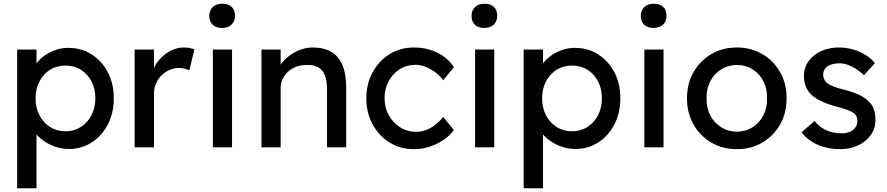

<svg xmlns="http://www.w3.org/2000/svg" viewBox="-20 -791 4763 1031"><path d="M72 220V-525H176V-405L160 -414Q166 -444 194 -471.5Q222 -499 262.5 -516.5Q303 -534 346 -534Q417 -534 472 -499Q527 -464 559 -403Q591 -342 591 -263Q591 -185 559.5 -123.5Q528 -62 473 -26.5Q418 9 349 9Q303 9 260 -9.5Q217 -28 187 -57Q157 -86 150 -117L176 -131V220ZM332 -86Q378 -86 414 -109Q450 -132 471 -172Q492 -212 492 -263Q492 -314 471.5 -353.5Q451 -393 415 -416Q379 -439 332 -439Q285 -439 249 -416.5Q213 -394 192 -354Q171 -314 171 -263Q171 -212 192 -172Q213 -132 249 -109Q285 -86 332 -86Z M703 0V-525H807V-360L797 -400Q808 -438 834.5 -469Q861 -500 895.5 -518Q930 -536 967 -536Q984 -536 999.5 -533Q1015 -530 1024 -526L997 -414Q985 -419 970.5 -422.5Q956 -426 942 -426Q915 -426 890.5 -415.5Q866 -405 847.5 -386.5Q829 -368 818 -343.5Q807 -319 807 -290V0Z M1123 0V-525H1226V0ZM1173 -641Q1140 -641 1122 -658Q1104 -675 1104 -706Q1104 -735 1122.5 -753Q1141 -771 1173 -771Q1206 -771 1224 -754Q1242 -737 1242 -706Q1242 -677 1223.5 -659Q1205 -641 1173 -641Z M1384 0V-525H1487V-417L1469 -405Q1479 -440 1508 -469.5Q1537 -499 1577 -517.5Q1617 -536 1659 -536Q1719 -536 1759 -512.5Q1799 -489 1819 -441Q1839 -393 1839 -320V0H1736V-313Q1736 -358 1724 -387.5Q1712 -417 1687 -430.5Q1662 -444 1625 -442Q1595 -442 1570 -432.5Q1545 -423 1526.5 -406Q1508 -389 1497.5 -366.5Q1487 -344 1487 -318V0H1436Q1423 0 1410 0Q1397 0 1384 0Z M2202 10Q2129 10 2071.5 -26Q2014 -62 1980.5 -124Q1947 -186 1947 -263Q1947 -340 1980.5 -402Q2014 -464 2071.5 -500Q2129 -536 2202 -536Q2272 -536 2329.5 -507.5Q2387 -479 2417 -430L2360 -360Q2344 -383 2319 -402Q2294 -421 2266 -432Q2238 -443 2212 -443Q2164 -443 2126.5 -419.5Q2089 -396 2067 -355Q2045 -314 2045 -263Q2045 -212 2068 -171.5Q2091 -131 2129 -107Q2167 -83 2213 -83Q2240 -83 2265.5 -92Q2291 -101 2315 -119Q2339 -137 2360 -163L2417 -93Q2385 -48 2325.5 -19Q2266 10 2202 10Z M2531 0V-525H2634V0ZM2581 -641Q2548 -641 2530 -658Q2512 -675 2512 -706Q2512 -735 2530.5 -753Q2549 -771 2581 -771Q2614 -771 2632 -754Q2650 -737 2650 -706Q2650 -677 2631.5 -659Q2613 -641 2581 -641Z M2792 220V-525H2896V-405L2880 -414Q2886 -444 2914 -471.5Q2942 -499 2982.5 -516.5Q3023 -534 3066 -534Q3137 -534 3192 -499Q3247 -464 3279 -403Q3311 -342 3311 -263Q3311 -185 3279.5 -123.5Q3248 -62 3193 -26.5Q3138 9 3069 9Q3023 9 2980 -9.5Q2937 -28 2907 -57Q2877 -86 2870 -117L2896 -131V220ZM3052 -86Q3098 -86 3134 -109Q3170 -132 3191 -172Q3212 -212 3212 -263Q3212 -314 3191.5 -353.5Q3171 -393 3135 -416Q3099 -439 3052 -439Q3005 -439 2969 -416.5Q2933 -394 2912 -354Q2891 -314 2891 -263Q2891 -212 2912 -172Q2933 -132 2969 -109Q3005 -86 3052 -86Z M3440 0V-525H3543V0ZM3490 -641Q3457 -641 3439 -658Q3421 -675 3421 -706Q3421 -735 3439.5 -753Q3458 -771 3490 -771Q3523 -771 3541 -754Q3559 -737 3559 -706Q3559 -677 3540.5 -659Q3522 -641 3490 -641Z M3937 10Q3860 10 3799.5 -25.5Q3739 -61 3704 -122.5Q3669 -184 3669 -263Q3669 -342 3704 -403.5Q3739 -465 3799.5 -500.5Q3860 -536 3937 -536Q4013 -536 4073.5 -500.5Q4134 -465 4169 -403.5Q4204 -342 4204 -263Q4204 -184 4169 -122.5Q4134 -61 4073.5 -25.5Q4013 10 3937 10ZM3937 -84Q3984 -84 4021 -107.5Q4058 -131 4079 -171.5Q4100 -212 4099 -263Q4100 -315 4079 -355.5Q4058 -396 4021 -419Q3984 -442 3937 -442Q3890 -442 3852.5 -418.5Q3815 -395 3794 -354.5Q3773 -314 3774 -263Q3773 -212 3794 -171.5Q3815 -131 3852.5 -107.5Q3890 -84 3937 -84Z M4491 10Q4425 10 4372 -13Q4319 -36 4284 -81L4354 -141Q4384 -106 4419.5 -90.5Q4455 -75 4500 -75Q4518 -75 4533.5 -79.5Q4549 -84 4560.5 -93Q4572 -102 4578 -114.5Q4584 -127 4584 -142Q4584 -168 4565 -184Q4555 -191 4533.5 -199.5Q4512 -208 4478 -217Q4420 -232 4383 -251Q4346 -270 4326 -294Q4311 -313 4304 -335.5Q4297 -358 4297 -385Q4297 -418 4311.5 -445.5Q4326 -473 4351.5 -493.5Q4377 -514 4411.5 -525Q4446 -536 4485 -536Q4522 -536 4558.5 -526Q4595 -516 4626 -497Q4657 -478 4678 -452L4619 -387Q4600 -406 4577.5 -420.5Q4555 -435 4532 -443Q4509 -451 4490 -451Q4469 -451 4452 -447Q4435 -443 4423.5 -435Q4412 -427 4406 -415Q4400 -403 4400 -388Q4401 -375 4406.5 -363.5Q4412 -352 4422 -344Q4433 -336 4455 -327Q4477 -318 4511 -310Q4561 -297 4593.5 -281.5Q4626 -266 4645 -246Q4665 -227 4673 -202Q4681 -177 4681 -146Q4681 -101 4655.5 -65.5Q4630 -30 4587 -10Q4544 10 4491 10Z"/></svg>

Font: Lexend Medium
Style: Regular
Weight: 500
Designer: Bonnie Shaver-Troup, Thomas Jockin
Foundry: Lexend
Version: Version 1.005